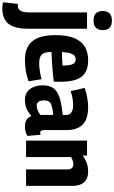

<svg xmlns="http://www.w3.org/2000/svg" viewBox="277 -1134 1018 1713"><g transform="rotate(90 786.5 -277.0)"><path d="M113 -602Q28 -602 28 -684Q28 -766 113 -766Q198 -766 198 -684Q198 -602 113 -602ZM186 -544V-18Q186 89 149.5 146Q113 203 29 211Q-8 214 -50 206L-36 73Q-19 75 -7 73Q18 66 29 42.5Q40 19 40 -28V-544Z M461 10Q355 10 299 -54Q243 -118 243 -261Q243 -369 270.5 -433Q298 -497 348.5 -525.5Q399 -554 468 -554Q567 -554 613 -496Q659 -438 659 -305Q659 -296 658.5 -278Q658 -260 658 -247Q629 -244 585.5 -239.5Q542 -235 491.5 -231.5Q441 -228 394 -227Q394 -222 394 -214Q394 -163 416 -140Q438 -117 494 -117Q527 -117 563.5 -123Q600 -129 636 -138L655 -23Q610 -6 563.5 2Q517 10 461 10ZM394 -320Q429 -320 463.5 -322Q498 -324 515 -326Q514 -394 500.5 -418.5Q487 -443 459 -443Q442 -443 428.5 -433.5Q415 -424 406 -397Q397 -370 394 -320Z M691 -149Q691 -214 720.5 -249.5Q750 -285 809 -301.5Q868 -318 955 -328V-359Q955 -389 932 -404.5Q909 -420 871 -420Q848 -420 816.5 -416Q785 -412 742 -398L714 -523Q753 -537 799.5 -545.5Q846 -554 883 -554Q993 -554 1041.5 -504.5Q1090 -455 1090 -362V-167Q1090 -142 1096.5 -134Q1103 -126 1112 -126Q1124 -126 1132 -130L1142 -12Q1126 -2 1106 4Q1086 10 1059 10Q1021 10 998.5 -4.5Q976 -19 965 -48Q936 -22 902.5 -6Q869 10 820 10Q776 10 747.5 -11.5Q719 -33 705 -69Q691 -105 691 -149ZM825 -162Q825 -126 838 -110.5Q851 -95 872 -95Q893 -95 915.5 -104Q938 -113 955 -129V-242Q895 -238 860 -223.5Q825 -209 825 -162Z M1184 0V-544H1317V-506Q1355 -532 1389 -543Q1423 -554 1459 -554Q1523 -554 1555.5 -517.5Q1588 -481 1588 -415V0H1441V-369Q1441 -397 1428.5 -409.5Q1416 -422 1395 -422Q1379 -422 1363 -416.5Q1347 -411 1331 -402V0Z"/></g></svg>

Font: Georama SemiCondensed
Style: Bold
Weight: 700
Width: 4
Designer: Jean-Baptiste Levee
Foundry: Production Type
Version: Version 1.000